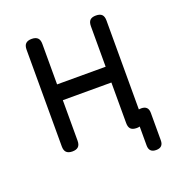

<svg xmlns="http://www.w3.org/2000/svg" viewBox="-127 -667 854 914"><g transform="rotate(-20 300.0 -210.0)"><path d="M133 10Q113 10 103 0.5Q93 -9 93 -30V-520Q93 -541 103 -550.5Q113 -560 133 -560Q153 -560 163 -550.5Q173 -541 173 -520V-315H419V-520Q419 -541 428.5 -550.5Q438 -560 458.5 -560Q479 -560 488.5 -550.5Q498 -541 498 -520V-70Q504 -71 510 -71Q528 -71 537 -62Q546 -53 546 -35V104Q546 122 537 131Q528 140 510 140Q492 140 483 131Q474 122 474 104V8Q467 10 459 10Q438 10 428.5 0.5Q419 -9 419 -30V-235H173V-30Q173 -9 163 0.5Q153 10 133 10Z"/></g></svg>

Font: Maple Mono NL Light
Style: Regular
Weight: 300
Monospace: yes
Designer: subframe7536
Version: Version 7.000